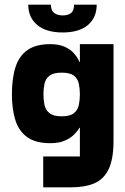

<svg xmlns="http://www.w3.org/2000/svg" viewBox="-20 -603 536 822"><path d="M165 199V67H322V-56H320Q320 -56 313.5 -46Q307 -36 293 -23Q279 -10 255 0Q231 10 195 10Q133 10 97 -15.5Q61 -41 46 -88Q31 -135 31 -199Q31 -268 46.5 -316Q62 -364 98 -389Q134 -414 195 -414Q233 -414 257.5 -402.5Q282 -391 295.5 -376Q309 -361 314.5 -349.5Q320 -338 320 -338H322V-414H466V0Q466 77 445.5 120.5Q425 164 384.5 181.5Q344 199 284 199ZM244 -105Q280 -105 296.5 -118.5Q313 -132 317.5 -153.5Q322 -175 322 -199Q322 -223 317.5 -244.5Q313 -266 296.5 -279Q280 -292 244 -292Q209 -292 192 -279Q175 -266 170.5 -244.5Q166 -223 166 -199Q166 -175 170.5 -153.5Q175 -132 192 -118.5Q209 -105 244 -105ZM248 -464Q178 -464 139.5 -496Q101 -528 101 -583H198Q198 -558 212 -547.5Q226 -537 248 -537Q271 -537 284 -547Q297 -557 297 -583H394Q394 -528 356.5 -496Q319 -464 248 -464Z"/></svg>

Font: Darker Grotesque Light Black
Style: Regular
Weight: 900
Version: Version 1.000;gftools[0.9.28]